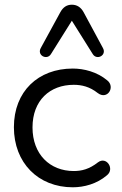

<svg xmlns="http://www.w3.org/2000/svg" viewBox="-20 -786 519 815"><path d="M289 9C336 9 391 -5 434 -42C468 -69 432 -124 396 -97C359 -68 327 -60 293 -60C192 -60 118 -131 118 -245C118 -360 192 -426 293 -426C327 -426 361 -418 395 -391C436 -360 471 -417 435 -445C392 -481 336 -495 289 -495C142 -495 39 -398 39 -246C39 -95 142 9 289 9ZM417 -582 335 -734C323 -756 306 -766 285 -766C264 -766 248 -756 236 -734L153 -582C136 -551 179 -529 196 -556L285 -698L374 -556C391 -529 434 -551 417 -582Z"/></svg>

Font: SN Pro Book
Style: Regular
Weight: 350
Designer: Tobias Whetton
Foundry: Supernotes
Version: Version 1.003;Glyphs 3.3 (3324)